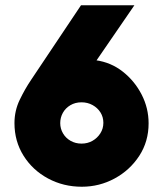

<svg xmlns="http://www.w3.org/2000/svg" viewBox="-20 -700 620 730"><path d="M291 10Q221 10 162.5 -21.5Q104 -53 69.5 -108Q35 -163 35 -232Q35 -279 55 -320.5Q75 -362 98 -396L288 -680H491L344 -466V-471Q402 -463 447 -427.5Q492 -392 518.5 -340.5Q545 -289 545 -231Q545 -162 509.5 -107.5Q474 -53 416 -21.5Q358 10 291 10ZM290 -154Q313 -154 331.5 -164.5Q350 -175 361.5 -193Q373 -211 373 -233Q373 -255 362 -272.5Q351 -290 332 -300.5Q313 -311 290 -311Q266 -311 247.5 -300Q229 -289 219 -271Q209 -253 209 -232Q209 -211 219.5 -193Q230 -175 248.5 -164.5Q267 -154 290 -154Z"/></svg>

Font: Teachers ExtraBold
Style: Regular
Weight: 800
Designer: Alfredo Marco Pradil, Chank Diesel
Version: Version 1.001